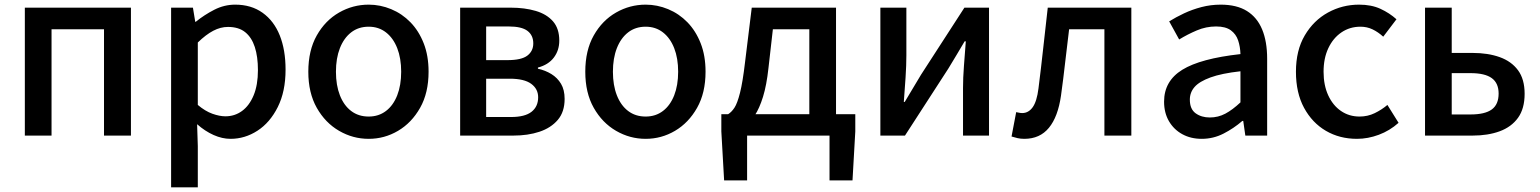

<svg xmlns="http://www.w3.org/2000/svg" viewBox="-20 -584 6632 827"><path d="M87 0V-551H544V0H428V-458H202V0Z M717 223V-551H811L821 -490H823Q860 -520 903 -542Q946 -564 993 -564Q1062 -564 1111 -529Q1160 -494 1185 -431.5Q1210 -369 1210 -284Q1210 -190 1176.5 -123Q1143 -56 1089 -21Q1035 14 973 14Q937 14 900 -2.5Q863 -19 829 -49L832 45V223ZM951 -83Q991 -83 1022.5 -106Q1054 -129 1072.5 -173.5Q1091 -218 1091 -282Q1091 -340 1077.5 -381.5Q1064 -423 1036 -445.5Q1008 -468 962 -468Q930 -468 898.5 -451.5Q867 -435 832 -401V-132Q864 -105 895 -94Q926 -83 951 -83Z M1568 14Q1500 14 1440.5 -20.5Q1381 -55 1344.5 -119.5Q1308 -184 1308 -275Q1308 -367 1344.5 -431.5Q1381 -496 1440.5 -530Q1500 -564 1568 -564Q1618 -564 1665 -544.5Q1712 -525 1748 -488Q1784 -451 1805 -397.5Q1826 -344 1826 -275Q1826 -184 1789.5 -119.5Q1753 -55 1694.5 -20.5Q1636 14 1568 14ZM1568 -82Q1611 -82 1642.5 -106Q1674 -130 1691 -173.5Q1708 -217 1708 -275Q1708 -333 1691 -376.5Q1674 -420 1642.5 -444.5Q1611 -469 1568 -469Q1524 -469 1492.5 -444.5Q1461 -420 1444 -376.5Q1427 -333 1427 -275Q1427 -217 1444 -173.5Q1461 -130 1492.5 -106Q1524 -82 1568 -82Z M1962 0V-551H2180Q2240 -551 2287.5 -537Q2335 -523 2362 -492Q2389 -461 2389 -409Q2389 -367 2365.5 -336Q2342 -305 2297 -293V-288Q2329 -281 2355 -265Q2381 -249 2396.5 -223Q2412 -197 2412 -158Q2412 -102 2382.5 -67.5Q2353 -33 2303.5 -16.5Q2254 0 2191 0ZM2074 -325H2166Q2226 -325 2251.5 -344.5Q2277 -364 2277 -397Q2277 -432 2252 -451Q2227 -470 2171 -470H2074ZM2074 -80H2181Q2241 -80 2269.5 -102.5Q2298 -125 2298 -165Q2298 -201 2268 -223Q2238 -245 2176 -245H2074Z M2761 14Q2693 14 2633.5 -20.5Q2574 -55 2537.5 -119.5Q2501 -184 2501 -275Q2501 -367 2537.5 -431.5Q2574 -496 2633.5 -530Q2693 -564 2761 -564Q2811 -564 2858 -544.5Q2905 -525 2941 -488Q2977 -451 2998 -397.5Q3019 -344 3019 -275Q3019 -184 2982.5 -119.5Q2946 -55 2887.5 -20.5Q2829 14 2761 14ZM2761 -82Q2804 -82 2835.5 -106Q2867 -130 2884 -173.5Q2901 -217 2901 -275Q2901 -333 2884 -376.5Q2867 -420 2835.5 -444.5Q2804 -469 2761 -469Q2717 -469 2685.5 -444.5Q2654 -420 2637 -376.5Q2620 -333 2620 -275Q2620 -217 2637 -173.5Q2654 -130 2685.5 -106Q2717 -82 2761 -82Z M3198 0V193H3099L3087 -18V-92H3664V-18L3652 193H3553V0ZM3466 -34V-458H3309L3290 -291Q3282 -217 3266.5 -167Q3251 -117 3231 -87Q3211 -57 3186.5 -43Q3162 -29 3135 -25L3116 -92Q3131 -101 3143.5 -120Q3156 -139 3167.5 -184.5Q3179 -230 3189 -315L3218 -551H3581V-34Z M3772 0V-551H3884V-345Q3884 -303 3880.5 -250Q3877 -197 3873 -145H3877Q3892 -170 3912 -203.5Q3932 -237 3947 -262L4134 -551H4240V0H4128V-205Q4128 -248 4132 -300.5Q4136 -353 4140 -406H4135Q4120 -381 4100 -347Q4080 -313 4065 -289L3878 0Z M4392 14Q4376 14 4363 11Q4350 8 4337 4L4357 -101Q4363 -100 4369.5 -98.5Q4376 -97 4383 -97Q4410 -97 4428 -122Q4446 -147 4453 -203Q4464 -290 4473.5 -377Q4483 -464 4493 -551H4853V0H4737V-458H4585Q4576 -387 4568 -315.5Q4560 -244 4550 -172Q4537 -81 4498 -33.5Q4459 14 4392 14Z M5156 14Q5109 14 5072.5 -6Q5036 -26 5015 -62Q4994 -98 4994 -146Q4994 -235 5072.5 -283.5Q5151 -332 5323 -351Q5322 -383 5313 -410Q5304 -437 5281.5 -453.5Q5259 -470 5218 -470Q5175 -470 5135 -453Q5095 -436 5059 -414L5016 -492Q5045 -510 5080 -526.5Q5115 -543 5155 -553.5Q5195 -564 5238 -564Q5307 -564 5351 -536.5Q5395 -509 5416.5 -457Q5438 -405 5438 -331V0H5344L5335 -63H5331Q5294 -31 5250 -8.5Q5206 14 5156 14ZM5191 -78Q5227 -78 5258 -94.5Q5289 -111 5323 -143V-277Q5242 -268 5194 -250.5Q5146 -233 5125.5 -209.5Q5105 -186 5105 -155Q5105 -114 5130 -96Q5155 -78 5191 -78Z M5825 14Q5750 14 5691 -20.5Q5632 -55 5597 -119.5Q5562 -184 5562 -275Q5562 -367 5600 -431.5Q5638 -496 5700 -530Q5762 -564 5834 -564Q5887 -564 5926 -546Q5965 -528 5995 -501L5938 -426Q5916 -446 5892 -457.5Q5868 -469 5840 -469Q5794 -469 5758 -444.5Q5722 -420 5701.5 -376.5Q5681 -333 5681 -275Q5681 -217 5701 -173.5Q5721 -130 5756 -106Q5791 -82 5836 -82Q5871 -82 5901 -96.5Q5931 -111 5956 -132L6004 -55Q5966 -21 5919 -3.5Q5872 14 5825 14Z M6118 0V-551H6233V-356H6323Q6389 -356 6439.5 -338Q6490 -320 6518.5 -281.5Q6547 -243 6547 -180Q6547 -116 6518.5 -76.5Q6490 -37 6439.5 -18.5Q6389 0 6323 0ZM6233 -91H6314Q6376 -91 6405.5 -112.5Q6435 -134 6435 -181Q6435 -226 6405.5 -247.5Q6376 -269 6314 -269H6233Z"/></svg>

Font: Noto Sans SC Medium
Style: Regular
Weight: 500
Designer: Ryoko NISHIZUKA  (kana, bopomofo & ideographs); Paul D. Hunt (Latin, Greek & Cyrillic); Sandoll Communications , Soo-you
Foundry: Adobe
Version: Version 2.004-H2;hotconv 1.0.118;makeotfexe 2.5.65603